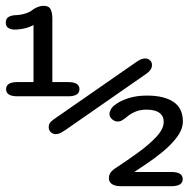

<svg xmlns="http://www.w3.org/2000/svg" viewBox="-21 -642 660 662"><path d="M39 -310Q0 -310 0 -334.5Q0 -359 39 -359H94.5V-556Q82 -548.5 64.2 -544.2Q46.5 -540 28.5 -540Q18.5 -540 8.8 -545Q-1 -550 -1 -564Q-1 -578.5 9 -583.8Q19 -589 29.5 -589.5Q49.5 -590 66.8 -595.5Q84 -601 94 -610Q100.5 -614.5 110.2 -618.2Q120 -622 129 -622Q147.5 -622 153.5 -610Q159.5 -598 159.5 -577.5V-359H214Q253 -359 253 -334.5Q253 -310 214 -310ZM170.5 -179.5Q162 -179.5 154.5 -186Q147 -192.5 147 -203Q147 -213.5 152 -219.5Q157 -225.5 165 -231L446.5 -426.5Q458.5 -435 465.8 -437.8Q473 -440.5 480 -440.5Q488.5 -440.5 495.8 -434.5Q503 -428.5 503 -417.5Q503 -401.5 484 -388L203.5 -193Q191.5 -185 184.5 -182.2Q177.5 -179.5 170.5 -179.5ZM609.5 -223.5Q609.5 -197 589.8 -170.2Q570 -143.5 541.2 -119.8Q512.5 -96 485 -77.8Q457.5 -59.5 442 -49H570Q609 -49 609 -24.5Q609 0 570 0H395Q376 0 365.2 -7.2Q354.5 -14.5 354.5 -27Q354.5 -39.5 361.2 -48.2Q368 -57 381.5 -65Q418 -89 455.2 -116Q492.5 -143 518 -170.2Q543.5 -197.5 543.5 -222Q543.5 -242 528.5 -253Q513.5 -264 484 -264Q462 -264 444.8 -256.5Q427.5 -249 416.5 -239Q408 -232 400.5 -227.5Q393 -223 384.5 -223Q374.5 -223 365.5 -230.8Q356.5 -238.5 356.5 -248.5Q356.5 -256 361.2 -264.8Q366 -273.5 375 -280Q391.5 -293.5 420.5 -303Q449.5 -312.5 485.5 -312.5Q544.5 -312.5 577 -290.8Q609.5 -269 609.5 -223.5Z"/></svg>

Font: Sono Monospace Medium
Style: Regular
Weight: 500
Designer: Tyler Finck
Foundry: Tyler Finck
Version: Version 2.112